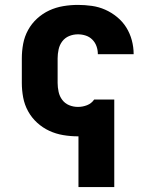

<svg xmlns="http://www.w3.org/2000/svg" viewBox="-20 -548 640 783"><path d="M300 215V8Q299 8 298.5 8Q298 8 298 8Q268 8 238 3Q208 -2 181 -14.5Q154 -27 131.5 -47.5Q109 -68 94.5 -94.5Q80 -121 74.5 -150.5Q69 -180 69 -210V-310Q69 -340 74.5 -369.5Q80 -399 94.5 -425.5Q109 -452 131.5 -472.5Q154 -493 181 -505.5Q208 -518 238 -523Q268 -528 298 -528Q326 -528 354.5 -524Q383 -520 409 -508.5Q435 -497 457.5 -478.5Q480 -460 495 -436Q510 -412 517.5 -384Q525 -356 525 -328Q525 -328 525 -328Q525 -328 525 -327H379Q379 -327 379 -327.5Q379 -328 379 -328Q379 -344 373.5 -359.5Q368 -375 356.5 -386.5Q345 -398 329.5 -403Q314 -408 298 -408Q279 -408 262 -401Q245 -394 234 -379.5Q223 -365 219 -346.5Q215 -328 215 -310V-210Q215 -192 219 -173.5Q223 -155 234 -140.5Q245 -126 262 -119Q279 -112 298 -112Q317 -112 335 -119Q353 -126 364 -142H365H446V215Z"/></svg>

Font: Iosevka Custom Heavy Extended
Style: Regular
Weight: 900
Width: 7
Monospace: yes
Designer: Belleve Invis
Foundry: Belleve Invis
Version: Version 11.2.4; ttfautohint (v1.8.4)